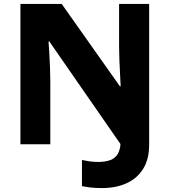

<svg xmlns="http://www.w3.org/2000/svg" viewBox="-20 -734 863 977"><path d="M499 223Q465 223 440 220Q415 217 397 213V80Q415 84 435 87Q455 90 479 90Q517 90 541.5 80.5Q566 71 578.5 50.5Q591 30 593 -1L231 -523H227Q229 -499 231 -463Q233 -427 234.5 -389Q236 -351 236 -319V0H84V-714H294L590 -295H594Q593 -319 591 -355Q589 -391 587.5 -429.5Q586 -468 586 -496V-714H739V2Q739 76 708.5 125Q678 174 624 198.5Q570 223 499 223Z"/></svg>

Font: Noto Sans Armenian ExtraBold
Style: Regular
Weight: 800
Version: Version 2.007